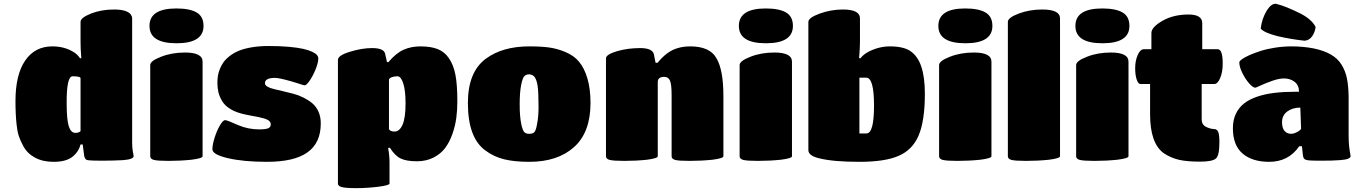

<svg xmlns="http://www.w3.org/2000/svg" viewBox="-20 -829 7015 994"><path d="M370.1 -141.1Q388.2 -141.1 397 -149.9V-423.8Q397 -434.1 356 -434.1Q323.7 -434.1 325.2 -291Q325.2 -210.4 335.9 -175.8Q346.7 -141.1 370.1 -141.1ZM664.1 -733.9V-91.8Q664.1 -68.4 667 -48.8Q667.5 -44.4 669.7 -33.7Q671.9 -22.9 671.9 -21Q671.9 -4.4 618.2 0Q565.4 2.9 509.8 2.9Q458.5 2.9 440.9 1Q428.7 0.5 423.6 -4.9Q418.5 -10.3 416 -21L408.2 -81.1H397Q388.2 -46.4 360.8 -22Q327.1 8.8 257.8 8.8Q201.7 8.8 161.9 -12.5Q122.1 -33.7 101.1 -71.8Q85.4 -100.1 77.4 -124.8Q69.3 -149.4 65.9 -184.1Q60.1 -236.8 60.1 -305.2Q60.1 -442.4 110.4 -515.6Q160.6 -588.9 251 -588.9Q311 -588.9 356.9 -562Q379.4 -549.8 394 -527.8H400.9Q397 -575.7 397 -611.8V-715.8Q397 -737.3 451.2 -758.8Q504.9 -779.8 569.8 -779.8Q637.2 -779.8 657.2 -753.9Q664.1 -744.1 664.1 -733.9Z M1028.8 -509.8V-20Q1028.8 -9.3 970.7 -2Q913.6 3.9 853 3.9Q795.4 3.9 776.6 -1.2Q757.8 -6.3 757.8 -20V-492.2Q757.8 -513.7 814 -535.2Q869.1 -557.1 938 -557.1Q1028.8 -557.1 1028.8 -509.8ZM893.1 -785.2Q962.4 -785.2 998 -764.4Q1033.7 -743.7 1033.7 -694.8Q1033.7 -605 894 -605Q753.9 -605 753.9 -694.8Q753.9 -785.2 893.1 -785.2Z M1361.8 8.8Q1241.2 8.8 1160.4 -10Q1079.6 -28.8 1079.6 -56.2Q1079.6 -80.1 1091.1 -116.2Q1102.5 -152.3 1118.4 -179.7Q1134.3 -207 1145.5 -207Q1156.2 -207 1212.9 -181.2Q1265.1 -159.2 1320.8 -159.2Q1355 -159.2 1368.4 -164.8Q1381.8 -170.4 1381.8 -185.1Q1381.8 -195.3 1373.5 -202.9Q1365.2 -210.4 1349.6 -215.1Q1334 -219.7 1318.8 -222.9Q1303.7 -226.1 1283.2 -229.5Q1262.7 -232.9 1251.5 -235.8Q1206.1 -245.1 1175.5 -262.9Q1145 -280.8 1130.6 -304.7Q1116.2 -328.6 1110.8 -351.1Q1105.5 -373.5 1105.5 -400.9Q1105.5 -418.5 1107.9 -435.1Q1110.4 -451.7 1117.9 -471.2Q1125.5 -490.7 1137.5 -507.3Q1149.4 -523.9 1170.2 -539.8Q1190.9 -555.7 1217.8 -566.7Q1244.6 -577.6 1283.9 -584.2Q1323.2 -590.8 1370.6 -590.8Q1429.2 -590.8 1475.1 -586.7Q1521 -582.5 1549.1 -576.2Q1577.1 -569.8 1595.5 -561.3Q1613.8 -552.7 1620.8 -544.2Q1627.9 -535.6 1627.9 -526.9Q1627.9 -505.4 1614.5 -471.7Q1601.1 -438 1584 -412.6Q1566.9 -387.2 1556.6 -387.2Q1553.7 -387.2 1543.7 -390.4Q1533.7 -393.6 1516.8 -399.2Q1500 -404.8 1486.8 -408.2Q1425.3 -425.8 1403.8 -425.8Q1351.6 -425.8 1351.6 -397.9Q1352.1 -387.7 1365 -380.1Q1377.9 -372.6 1398.4 -367.9Q1418.9 -363.3 1444.8 -356.9Q1470.7 -350.6 1497.8 -343.8Q1524.9 -336.9 1550.8 -324Q1576.7 -311 1596.7 -294.4Q1616.7 -277.8 1628.9 -250.7Q1641.1 -223.6 1640.6 -189Q1640.6 -89.4 1572 -40.3Q1503.4 8.8 1361.8 8.8Z M2022.5 -147.9Q2048.3 -147.9 2064 -183.1Q2079.6 -218.3 2079.6 -293.9Q2079.6 -360.8 2067.6 -397.5Q2055.7 -434.1 2037.6 -434.1Q2021 -434.1 2007.3 -429Q1993.7 -423.8 1993.7 -415V-160.2Q2000.5 -147.9 2022.5 -147.9ZM2156.2 -588.9Q2210.9 -588.9 2246.3 -574.7Q2281.7 -560.5 2303.2 -528.8Q2327.6 -494.1 2337.6 -442.9Q2347.7 -391.6 2347.7 -303.2Q2347.7 -258.8 2342.3 -218.3Q2336.9 -177.7 2322.3 -135.7Q2307.6 -93.8 2284.9 -63.2Q2262.2 -32.7 2224.6 -13.4Q2187 5.9 2138.2 5.9Q2084 5.9 2054.2 -8.5Q2024.4 -22.9 1998.5 -64L1989.3 -63Q1996.6 -25.4 1996.6 14.2V121.1Q1996.6 130.4 1939 137.7Q1881.3 145 1825.2 145Q1770 145 1749.8 139.6Q1729.5 134.3 1729.5 121.1V-519Q1729.5 -542 1791.5 -561Q1853.5 -580.1 1906.2 -580.1Q1966.3 -580.1 1973.6 -551.8L1983.4 -507.8H1991.2Q2030.8 -554.7 2070.1 -571.8Q2109.4 -588.9 2156.2 -588.9Z M2720.2 8.8Q2643.1 8.8 2589.6 -4.4Q2536.1 -17.6 2493.2 -49.8Q2402.3 -115.2 2402.3 -295.9Q2402.3 -456.1 2495.1 -524.9Q2581.5 -588.9 2720.2 -588.9Q2783.2 -588.9 2824.2 -583Q2865.2 -577.1 2906.2 -560.1Q2952.1 -540.5 2976.1 -511.2Q3004.4 -479 3020.8 -423.8Q3037.1 -368.7 3037.1 -295.9Q3037.1 -143.1 2951.2 -66.9Q2866.2 8.8 2720.2 8.8ZM2747.1 -431.2Q2736.3 -443.4 2720.9 -444.1Q2705.6 -444.8 2696.3 -436Q2686 -428.7 2678.2 -389.9Q2670.4 -351.1 2670.4 -289.1Q2670.4 -227.1 2678.2 -188.7Q2686 -150.4 2696.3 -143.1Q2704.6 -136.2 2720.2 -136.2Q2737.8 -136.2 2746.1 -144.5Q2754.4 -152.8 2760.3 -186Q2768.1 -224.1 2768.1 -275.9Q2768.1 -353 2763.2 -384.8Q2758.3 -416.5 2747.1 -431.2Z M3725.1 -332V-20Q3725.1 -9.3 3668 -2Q3610.8 3.9 3550.3 3.9Q3492.7 3.9 3474.9 -1.2Q3457 -6.3 3457 -20V-336.9Q3457 -394.5 3448.2 -412.1Q3441.4 -429.7 3419.9 -431.2Q3385.3 -431.2 3385.3 -404.8V-20Q3385.3 -9.3 3329.1 -2Q3273.4 3.9 3212.9 3.9Q3155.3 3.9 3136.2 -1.2Q3117.2 -6.3 3117.2 -20V-526.9Q3117.2 -546.9 3174.3 -564Q3230.5 -580.1 3293.9 -580.1Q3357.9 -580.1 3365.2 -547.9L3374 -503.9H3384.3Q3434.1 -565.4 3489.3 -580.1Q3517.6 -588.9 3553.2 -588.9Q3654.8 -588.9 3689 -527.8Q3725.1 -467.3 3725.1 -332Z M4080.1 -509.8V-20Q4080.1 -9.3 4022 -2Q3964.8 3.9 3904.3 3.9Q3846.7 3.9 3827.9 -1.2Q3809.1 -6.3 3809.1 -20V-492.2Q3809.1 -513.7 3865.2 -535.2Q3920.4 -557.1 3989.3 -557.1Q4080.1 -557.1 4080.1 -509.8ZM3944.3 -785.2Q4013.7 -785.2 4049.3 -764.4Q4085 -743.7 4085 -694.8Q4085 -605 3945.3 -605Q3805.2 -605 3805.2 -694.8Q3805.2 -785.2 3944.3 -785.2Z M4429.2 -426.8V-138.2H4465.8Q4504.9 -138.2 4504.9 -282.2Q4504.9 -426.8 4464.8 -426.8ZM4586.9 -588.9Q4659.7 -588.9 4695.8 -562.7Q4731.9 -536.6 4749 -485.8Q4768.1 -430.7 4768.1 -344.2Q4768.1 -203.6 4736.1 -128.2Q4704.1 -52.7 4631.8 -22Q4561.5 8.8 4429.2 8.8Q4292.5 8.8 4219.7 -9.8Q4165 -22.9 4165 -51.8V-715.8Q4165 -737.3 4224.1 -758.8Q4282.2 -779.8 4343.8 -779.8Q4432.1 -779.8 4432.1 -733.9V-611.8Q4432.1 -581.5 4427.7 -527.8H4435.1Q4449.7 -547.4 4478 -562Q4531.7 -588.9 4586.9 -588.9Z M5112.8 -509.8V-20Q5112.8 -9.3 5054.7 -2Q4997.6 3.9 4937 3.9Q4879.4 3.9 4860.6 -1.2Q4841.8 -6.3 4841.8 -20V-492.2Q4841.8 -513.7 4897.9 -535.2Q4953.1 -557.1 5022 -557.1Q5112.8 -557.1 5112.8 -509.8ZM4977.1 -785.2Q5046.4 -785.2 5082 -764.4Q5117.7 -743.7 5117.7 -694.8Q5117.7 -605 4978 -605Q4837.9 -605 4837.9 -694.8Q4837.9 -785.2 4977.1 -785.2Z M5467.8 -733.9V-20Q5467.8 -9.3 5410.6 -2Q5353.5 3.9 5292.5 3.9Q5234.9 3.9 5216.3 -1.2Q5197.8 -6.3 5197.8 -20V-715.8Q5197.8 -737.3 5253.9 -758.8Q5310.5 -779.8 5375.5 -779.8Q5467.8 -779.8 5467.8 -733.9Z M5822.3 -509.8V-20Q5822.3 -9.3 5764.2 -2Q5707 3.9 5646.5 3.9Q5588.9 3.9 5570.1 -1.2Q5551.3 -6.3 5551.3 -20V-492.2Q5551.3 -513.7 5607.4 -535.2Q5662.6 -557.1 5731.4 -557.1Q5822.3 -557.1 5822.3 -509.8ZM5686.5 -785.2Q5755.9 -785.2 5791.5 -764.4Q5827.1 -743.7 5827.1 -694.8Q5827.1 -605 5687.5 -605Q5547.4 -605 5547.4 -694.8Q5547.4 -785.2 5686.5 -785.2Z M6007.3 -34.2Q5934.1 -84 5934.1 -237.8V-394H5884.3Q5872.6 -394 5864.7 -417.2Q5856.9 -440.4 5856.9 -476.1Q5856.9 -514.2 5869.9 -544.2Q5882.8 -574.2 5902.3 -574.2H5940.9V-658.2Q5940.9 -688.5 5998 -721.2Q6054.7 -753.9 6133.3 -753.9Q6204.1 -753.9 6204.1 -709V-574.2H6284.2Q6310.1 -574.2 6310.1 -499Q6310.1 -456.5 6297.1 -425.3Q6284.2 -394 6266.1 -394H6201.2V-210.9Q6201.2 -183.6 6224.1 -171.9Q6248 -161.1 6264.2 -161.1Q6281.2 -161.1 6287.1 -145Q6293 -128.9 6293 -92.8Q6293 -24.9 6275.4 -8.8Q6257.3 7.8 6193.4 7.8Q6127.4 7.8 6085.9 -1.2Q6044.4 -10.3 6007.3 -34.2Z M6550.8 8.8Q6462.9 8.8 6412.8 -34.2Q6362.8 -77.1 6362.8 -165Q6362.8 -207 6377.9 -239.3Q6393.1 -271.5 6420.2 -293Q6447.3 -314.5 6488 -328.4Q6528.8 -342.3 6577.4 -348.1Q6626 -354 6687 -354H6705.1Q6705.1 -387.7 6682.4 -405.3Q6659.7 -422.9 6627 -422.9Q6602.1 -422.9 6567.6 -410.9Q6533.2 -398.9 6507.6 -387Q6481.9 -375 6479 -375Q6466.3 -375 6446.5 -397.7Q6426.8 -420.4 6411.4 -451.9Q6396 -483.4 6396 -505.9Q6396 -512.2 6409.4 -522.2Q6422.9 -532.2 6448.7 -543.7Q6474.6 -555.2 6506.8 -565.4Q6539.1 -575.7 6581.5 -582.3Q6624 -588.9 6666 -588.9Q6727.5 -588.9 6782.2 -578.1Q6835 -566.9 6870.1 -546.6Q6905.3 -526.4 6925.3 -494.1Q6945.3 -461.9 6953.4 -421.9Q6961.4 -381.8 6961.9 -325.2V-129.9Q6961.9 -101.6 6963.9 -77.1Q6965.3 -64 6967.3 -50.5Q6969.2 -37.1 6970.7 -29.8Q6972.2 -22.5 6972.2 -21Q6972.2 -12.7 6959 -7.3Q6945.8 -2 6917.7 0Q6889.6 2 6869.9 2.4Q6850.1 2.9 6814 2.9Q6770 2.9 6754.6 1.2Q6739.3 -0.5 6732.9 -6.1Q6726.6 -11.7 6725.1 -27.8L6720.2 -71.8H6706.1Q6650.9 8.8 6550.8 8.8ZM6715.8 -162.1 6711.9 -272Q6671.9 -272 6644.5 -252Q6617.2 -231.9 6617.2 -196.8Q6617.2 -166 6630.1 -151.1Q6643.1 -136.2 6665 -136.2Q6675.8 -136.2 6688.5 -142.1Q6701.2 -147.9 6708.5 -154.1Q6715.8 -160.2 6715.8 -162.1ZM6586.9 -809.1Q6638.7 -796.4 6716.8 -756.8Q6773.4 -726.1 6791 -689Q6787.6 -661.6 6772.9 -640.9Q6758.3 -620.1 6733.9 -618.2Q6661.1 -626 6592.8 -642.1Q6522 -660.6 6506.8 -681.2Q6512.7 -732.9 6539.1 -775.9Q6563 -812.5 6586.9 -809.1Z"/></svg>

Font: GGS TheRock Black
Style: Regular
Weight: 900
Designer: Rodrigo Fuenzalida (2012); Goodgame Studios (2014)
Foundry: Rodrigo Fuenzalida,2012;  GGS,2014
Version: Version 1.002 | FøM Mod